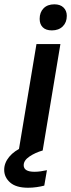

<svg xmlns="http://www.w3.org/2000/svg" viewBox="-63 -707 334 902"><path d="M25 0 108.3 -500H220.8L137.5 0ZM180.8 -564.2Q152.5 -564.2 137.9 -578.8Q123.3 -593.3 123.3 -618.3Q123.3 -649.2 141.7 -667.9Q160 -686.7 192.5 -686.7Q220 -686.7 235.4 -671.7Q250.8 -656.7 250.8 -632.5Q250.8 -601.7 231.7 -582.9Q212.5 -564.2 180.8 -564.2ZM69.2 175Q12.5 175 -15.4 150.4Q-43.3 125.8 -43.3 90.8Q-43.3 58.3 -19.6 29.6Q4.2 0.8 47.5 -17.5L137.5 -5V0Q102.5 10 75.4 28.3Q48.3 46.7 48.3 69.2Q48.3 100 99.2 100Q112.5 100 127.9 97.9Q143.3 95.8 157.5 92.5L145 165Q129.2 169.2 109.2 172.1Q89.2 175 69.2 175Z"/></svg>

Font: Familjen Grotesk Medium
Style: Italic
Weight: 500
Italic angle: -9.46201°
Designer: Anders Wikstroem, Jonas Baeckman, Matilda Gysing, Kristian Moeller
Foundry: Familjen STHLM AB
Version: Version 2.002; ttfautohint (v1.8.4.7-5d5b)